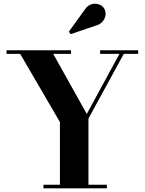

<svg xmlns="http://www.w3.org/2000/svg" viewBox="-20 -1023 789 1043"><path d="M500.5 -884C548 -895 566 -947 544.5 -979C526.5 -1007 470.5 -1017.5 440.5 -970.5L354 -851L364 -837.5ZM216 -19.5V0H560.5V-19.5H460.5V-379L652.5 -730.5H730.5V-750H524V-730.5H629L451.5 -404L269 -730.5H366V-750H15.5V-730.5H89.5L305.5 -360V-19.5Z"/></svg>

Font: Bodoni* 11pt
Style: Bold
Weight: 700
Version: Version 2.3